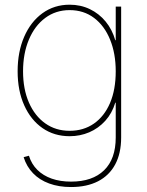

<svg xmlns="http://www.w3.org/2000/svg" viewBox="-20 -563 609 797"><path d="M274.9 213.4Q224.1 213.4 184.1 198.7Q144 184.1 117.2 156.2Q90.3 128.4 78.1 89.4L100.1 83.5Q110.8 118.2 135 142.1Q159.2 166 194.6 178.5Q230 190.9 274.9 190.9Q363.8 190.9 412.1 143.8Q460.4 96.7 460.4 7.8V-136.7H458.5Q445.3 -92.8 417 -61.5Q388.7 -30.3 350.6 -13.9Q312.5 2.4 269 2.4Q205.1 2.4 156.5 -31.2Q107.9 -64.9 80.6 -125.7Q53.2 -186.5 53.2 -267.1Q53.2 -347.7 80.3 -410.2Q107.4 -472.7 156.2 -508.1Q205.1 -543.5 269 -543.5Q314.9 -543.5 353 -525.1Q391.1 -506.8 418.5 -473.6Q445.8 -440.4 458.5 -396H460.4V-535.6H482.9V7.8Q482.9 73.2 458.3 119.4Q433.6 165.5 387 189.5Q340.3 213.4 274.9 213.4ZM269 -20Q326.7 -20 369.9 -50Q413.1 -80.1 436.8 -135.5Q460.4 -190.9 460.4 -267.1Q460.4 -340.8 437 -398.4Q413.6 -456.1 370.6 -488.5Q327.6 -521 269 -521Q211.4 -521 167.7 -488.5Q124 -456.1 99.9 -398.4Q75.7 -340.8 75.7 -267.1Q75.7 -192.9 100.1 -137.2Q124.5 -81.5 168 -50.8Q211.4 -20 269 -20Z"/></svg>

Font: Inter 20pt Thin
Style: Regular
Weight: 250
Version: Version 4.001;git-66647c0bb